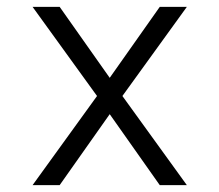

<svg xmlns="http://www.w3.org/2000/svg" viewBox="-20 -540 640 560"><path d="M75 0 263 -260 75 -520H154L300 -313L446 -520H525L337 -260L525 0H446L300 -207L154 0Z"/></svg>

Font: Iosevka Custom Light Extended
Style: Regular
Weight: 300
Width: 7
Monospace: yes
Designer: Belleve Invis
Foundry: Belleve Invis
Version: Version 11.2.4; ttfautohint (v1.8.4)